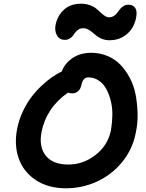

<svg xmlns="http://www.w3.org/2000/svg" viewBox="-20 -1033 775 1022"><path d="M325.2 -820.8Q296.9 -820.8 283.2 -844.7Q269.5 -868.7 275.9 -900.9Q285.2 -948.2 319.6 -980.7Q354 -1013.2 411.1 -1013.2Q436.5 -1013.2 457.3 -1005.9Q478 -998.5 491.5 -987.8Q504.9 -977.1 515.9 -966.3Q526.9 -955.6 538.3 -948.2Q549.8 -940.9 561 -940.9Q574.7 -940.9 585.4 -947.8Q596.2 -954.6 603.8 -964.6Q611.3 -974.6 618.9 -984.4Q626.5 -994.1 637.7 -1001Q648.9 -1007.8 663.1 -1007.8Q689.5 -1007.8 700.4 -990Q711.4 -972.2 704.1 -937Q692.9 -882.8 654.8 -850.8Q616.7 -818.8 563 -818.8Q542 -818.8 524.7 -825.4Q507.3 -832 495.4 -841.3Q483.4 -850.6 472.4 -860.1Q461.4 -869.6 449 -876.2Q436.5 -882.8 422.9 -882.8Q408.7 -882.8 398.4 -876.5Q388.2 -870.1 381.3 -860.8Q374.5 -851.6 367.7 -842.5Q360.8 -833.5 350.1 -827.1Q339.4 -820.8 325.2 -820.8ZM331.1 -30.8Q236.3 -30.8 170.4 -74.5Q104.5 -118.2 79.3 -190.7Q54.2 -263.2 71.8 -350.1Q81.1 -396 101.3 -439.2Q121.6 -482.4 146.2 -515.1Q170.9 -547.9 200.7 -575.9Q230.5 -604 257.1 -622.3Q283.7 -640.6 309.1 -652.8Q324.2 -695.8 366 -723.9Q407.7 -752 465.8 -752Q512.2 -752 552.5 -734.9Q592.8 -717.8 621.3 -688Q649.9 -658.2 671.4 -617.4Q692.9 -576.7 701.9 -529.1Q710.9 -481.4 712.4 -429Q713.9 -376.5 702.1 -323.2Q685.1 -237.3 630.1 -170.2Q575.2 -103 496.8 -66.9Q418.5 -30.8 331.1 -30.8ZM201.2 -331.1Q186 -252 223.4 -204.6Q260.7 -157.2 344.2 -157.2Q422.9 -157.2 488.8 -208.3Q554.7 -259.3 570.8 -340.8Q577.6 -381.8 578.1 -421.6Q578.6 -461.4 569.3 -497.6Q560.1 -533.7 544.7 -561.3Q529.3 -588.9 504.6 -605Q480 -621.1 450.2 -621.1Q421.4 -621.1 413.1 -580.1Q408.7 -559.1 395.8 -547.6Q382.8 -536.1 365.2 -536.1Q351.1 -536.1 341.8 -540Q227.5 -460.4 201.2 -331.1Z"/></svg>

Font: Shantell Sans Bouncy
Style: Italic
Weight: 600
Italic angle: -11.31°
Designer: Stephen Nixon, Anya Danilova, Shantell Martin
Foundry: Arrow Type
Version: Version 1.006;[9816181b4]